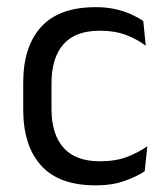

<svg xmlns="http://www.w3.org/2000/svg" viewBox="-20 -520 474 550"><path d="M254 11Q149 11 97.8 -45.8Q46.5 -102.5 46.5 -206.5V-282.5Q46.5 -387 98 -443.2Q149.5 -499.5 254 -499.5Q285 -499.5 310.5 -493.8Q336 -488 356.2 -478.8Q376.5 -469.5 390.5 -459.5L397.5 -389Q374 -407 341.8 -419.5Q309.5 -432 266 -432Q196 -432 161.8 -393.2Q127.5 -354.5 127.5 -280.5V-208.5Q127.5 -136 161.8 -97Q196 -58 266 -58Q311 -58 343.8 -70.5Q376.5 -83 402 -101L394.5 -29.5Q372.5 -14.5 337 -1.8Q301.5 11 254 11Z"/></svg>

Font: Anek Gurmukhi Medium
Style: Regular
Weight: 400
Version: Version 1.003